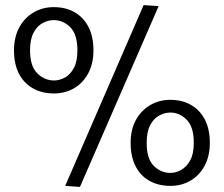

<svg xmlns="http://www.w3.org/2000/svg" viewBox="-20 -730 879 754"><path d="M544 -710 236 0 294 4 603 -706ZM191 -702Q147 -702 111.5 -681Q76 -660 55.5 -622Q35 -584 35 -532Q35 -478 54.5 -440.5Q74 -403 109.5 -383Q145 -363 192 -363Q236 -363 271 -383.5Q306 -404 326.5 -442Q347 -480 347 -532Q347 -586 327.5 -624Q308 -662 273 -682Q238 -702 191 -702ZM191 -651Q228 -651 256 -623Q284 -595 284 -532Q284 -489 270 -463Q256 -437 235 -425.5Q214 -414 192 -414Q155 -414 126.5 -442Q98 -470 98 -532Q98 -576 112 -602Q126 -628 147.5 -639.5Q169 -651 191 -651ZM649 -338Q605 -338 569.5 -317Q534 -296 513.5 -258.5Q493 -221 493 -169Q493 -115 512.5 -77Q532 -39 567.5 -19.5Q603 0 649 0Q693 0 728 -20.5Q763 -41 783.5 -79Q804 -117 804 -169Q804 -223 784.5 -260.5Q765 -298 730 -318Q695 -338 649 -338ZM649 -288Q685 -288 713 -260Q741 -232 741 -169Q741 -126 727 -100.5Q713 -75 692 -63Q671 -51 649 -51Q612 -51 584 -78.5Q556 -106 556 -169Q556 -213 570 -239Q584 -265 605.5 -276.5Q627 -288 649 -288Z"/></svg>

Font: Catamaran Thin Light
Style: Regular
Weight: 300
Version: Version 2.000